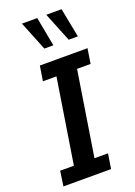

<svg xmlns="http://www.w3.org/2000/svg" viewBox="-152 -861 645 920"><g transform="rotate(-20 170.0 -400.5)"><path d="M5 0 16 -76H86L154 -507H85L97 -583H340L328 -507H259L191 -76H260L248 0ZM269 -652 209 -801H287L316 -652ZM145 -652 85 -801H163L191 -652Z"/></g></svg>

Font: Rokkitt SemiBold Medium
Style: Italic
Weight: 500
Italic angle: -9°
Version: Version 3.103